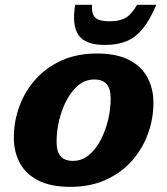

<svg xmlns="http://www.w3.org/2000/svg" viewBox="-20 -750 683 784"><path d="M375.5 -531.5Q456.5 -531.5 507.5 -505Q558.5 -478.5 582.5 -432.8Q606.5 -387 606.5 -331Q606.5 -264.5 584 -203Q561.5 -141.5 518 -92.8Q474.5 -44 411.5 -15.5Q348.5 13 267.5 13Q186.5 13 135.5 -13.5Q84.5 -40 60.5 -85.5Q36.5 -131 36.5 -187.5Q36.5 -254 59 -315.5Q81.5 -377 125 -425.8Q168.5 -474.5 231.5 -503Q294.5 -531.5 375.5 -531.5ZM277.5 -93Q314 -93 342.8 -116.8Q371.5 -140.5 391.2 -178.5Q411 -216.5 421.5 -261Q432 -305.5 432 -347Q432 -388 415.2 -406.8Q398.5 -425.5 365.5 -425.5Q328.5 -425.5 300 -401.8Q271.5 -378 251.5 -339.8Q231.5 -301.5 221.2 -257.2Q211 -213 211 -171.5Q211 -130.5 227.8 -111.8Q244.5 -93 277.5 -93ZM427 -663Q469.5 -663 494 -677.8Q518.5 -692.5 539.5 -730.5H618.5Q592 -668.5 562.5 -632.5Q533 -596.5 496 -581.5Q459 -566.5 408.5 -566.5Q328 -566.5 300.5 -607Q273 -647.5 287 -730.5H355.5Q353.5 -692.5 369 -677.8Q384.5 -663 427 -663Z"/></svg>

Font: Newsreader Caption
Style: Bold Italic
Weight: 700
Italic angle: -17°
Designer: Hugues Gentile
Foundry: Production Type
Version: Version 1.001